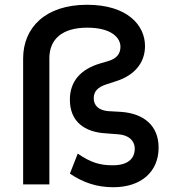

<svg xmlns="http://www.w3.org/2000/svg" viewBox="-20 -773 725 805"><path d="M455 12C573 12 645 -54 645 -154C645 -244 586 -297 487 -304L434 -307C397 -310 373 -328 373 -361C373 -390 390 -408 428 -420L465 -432C543 -456 588 -509 588 -580C588 -668 513 -753 345 -753C169 -753 77 -656 77 -528V0H187V-529C187 -608 240 -657 346 -657C445 -657 485 -616 485 -577C485 -549 471 -528 434 -517L400 -507C319 -483 273 -433 273 -355C273 -262 336 -219 423 -214L475 -210C521 -207 545 -182 545 -150C545 -107 515 -80 453 -80C399 -80 361 -91 306 -129L273 -45C328 -8 385 12 455 12Z"/></svg>

Font: Finlandica Medium
Style: Regular
Weight: 500
Designer: Niklas Ekholm, Juho Hiilivirta, Jaakko Suomalainen
Foundry: Helsinki Type Studio
Version: Version 2.000;Glyphs 3.2 (3202)